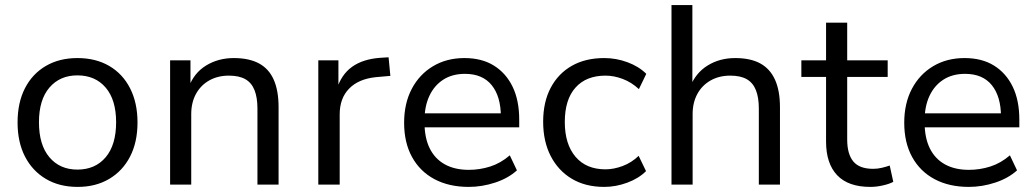

<svg xmlns="http://www.w3.org/2000/svg" viewBox="-20 -725 4068 754"><path d="M285 9Q213 9 160 -22.5Q107 -54 78 -110.5Q49 -167 49 -244Q49 -322 78 -378.5Q107 -435 160 -466Q213 -497 284 -497Q356 -497 409 -466Q462 -435 491 -378Q520 -321 520 -244Q520 -167 491 -110.5Q462 -54 409 -22.5Q356 9 285 9ZM284 -59Q354 -59 395 -107.5Q436 -156 436 -245Q436 -333 395 -381Q354 -429 284 -429Q215 -429 174 -381Q133 -333 133 -245Q133 -156 174 -107.5Q215 -59 284 -59Z M648 0V-488H728V-380H720Q741 -438 789 -467.5Q837 -497 898 -497Q958 -497 997 -476Q1036 -455 1055 -412Q1074 -369 1074 -304V0H991V-299Q991 -342 979.5 -371Q968 -400 943.5 -414Q919 -428 879 -428Q835 -428 801.5 -409Q768 -390 749.5 -356Q731 -322 731 -277V0Z M1230 0V-488H1309V-373H1302Q1320 -432 1362.5 -462.5Q1405 -493 1473 -498L1506 -500L1513 -427L1456 -422Q1388 -415 1351 -377Q1314 -339 1314 -276V0Z M1821 9Q1743 9 1686 -21.5Q1629 -52 1598 -108.5Q1567 -165 1567 -243Q1567 -319 1597 -376Q1627 -433 1680.5 -465Q1734 -497 1804 -497Q1872 -497 1919.5 -467.5Q1967 -438 1993 -384.5Q2019 -331 2019 -255V-225H1630V-280H1964L1947 -266Q1947 -346 1911 -390.5Q1875 -435 1806 -435Q1756 -435 1720.5 -412Q1685 -389 1666 -348Q1647 -307 1647 -252V-245Q1647 -184 1667.5 -142.5Q1688 -101 1727 -79.5Q1766 -58 1821 -58Q1864 -58 1905 -71Q1946 -84 1982 -115L2010 -56Q1976 -25 1924.5 -8Q1873 9 1821 9Z M2353 9Q2279 9 2225.5 -23Q2172 -55 2142.5 -112.5Q2113 -170 2113 -247Q2113 -324 2142.5 -380Q2172 -436 2225.5 -466.5Q2279 -497 2353 -497Q2400 -497 2444.5 -480.5Q2489 -464 2518 -435L2489 -375Q2460 -402 2425.5 -415Q2391 -428 2358 -428Q2282 -428 2240 -381Q2198 -334 2198 -246Q2198 -159 2240 -109.5Q2282 -60 2358 -60Q2390 -60 2425 -73Q2460 -86 2488 -113L2517 -53Q2488 -24 2443 -7.5Q2398 9 2353 9Z M2617 0V-705H2699V-381H2689Q2711 -438 2758.5 -467.5Q2806 -497 2867 -497Q2927 -497 2965.5 -476Q3004 -455 3023.5 -412Q3043 -369 3043 -304V0H2960V-299Q2960 -342 2948.5 -371Q2937 -400 2912.5 -414Q2888 -428 2848 -428Q2804 -428 2770.5 -409Q2737 -390 2718.5 -356Q2700 -322 2700 -277V0Z M3398 9Q3311 9 3267.5 -37Q3224 -83 3224 -169V-423H3127V-488H3224V-636H3307V-488H3466V-423H3307V-177Q3307 -120 3331 -91Q3355 -62 3409 -62Q3426 -62 3443 -66Q3460 -70 3474 -75L3488 -11Q3474 -3 3448 3Q3422 9 3398 9Z M3785 9Q3707 9 3650 -21.5Q3593 -52 3562 -108.5Q3531 -165 3531 -243Q3531 -319 3561 -376Q3591 -433 3644.5 -465Q3698 -497 3768 -497Q3836 -497 3883.5 -467.5Q3931 -438 3957 -384.5Q3983 -331 3983 -255V-225H3594V-280H3928L3911 -266Q3911 -346 3875 -390.5Q3839 -435 3770 -435Q3720 -435 3684.5 -412Q3649 -389 3630 -348Q3611 -307 3611 -252V-245Q3611 -184 3631.5 -142.5Q3652 -101 3691 -79.5Q3730 -58 3785 -58Q3828 -58 3869 -71Q3910 -84 3946 -115L3974 -56Q3940 -25 3888.5 -8Q3837 9 3785 9Z"/></svg>

Font: Nunito Sans 12pt ExtraLight 11pt
Style: Regular
Weight: 400
Version: Version 3.101;gftools[0.9.27]